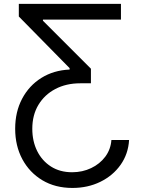

<svg xmlns="http://www.w3.org/2000/svg" viewBox="-20 -747 722 972"><path d="M633.5 -38.4H544Q540.5 9.2 513 46.2Q485.4 83.1 441.4 104Q397.4 125 345.2 125Q283.4 125 238.1 96.1Q192.8 67.1 168.1 17.4Q143.5 -32.3 143.5 -95.2Q143.5 -164.4 174.5 -216.1Q205.6 -267.8 260.3 -296.5Q315 -325.3 386.4 -325.3H440.3V-399.1L197.4 -642V-647.7H592.3V-727.3H75.3V-663.4L332.4 -402V-394.9Q251.4 -391.3 189.3 -352.5Q127.1 -313.6 92 -247.2Q56.8 -180.8 56.8 -95.2Q56.8 -8.9 93 58.8Q129.3 126.4 194.4 165.5Q259.6 204.5 346.6 204.5Q424.4 204.5 487.9 173.5Q551.5 142.4 590.4 87.5Q629.3 32.7 633.5 -38.4Z"/></svg>

Font: Inter UI
Style: Regular
Weight: 400
Designer: Rasmus Andersson
Foundry: rsms
Version: 3.2;8d6f07862